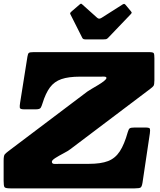

<svg xmlns="http://www.w3.org/2000/svg" viewBox="-75 -1037 880 1057"><path d="M378 -828.5Q380.5 -823.5 385 -821.8Q389.5 -820 399 -820H491.5Q502.5 -820 508.5 -821.2Q514.5 -822.5 520 -828.5L643.5 -957.5Q649.5 -964 650 -966.5Q650.5 -969 646 -974.5L617 -1009.5Q613 -1014 610 -1015.2Q607 -1016.5 600 -1012.5L484.5 -939Q476.5 -934 470.8 -934.2Q465 -934.5 459.5 -939.5L378.5 -1012Q373.5 -1016.5 371.2 -1016.8Q369 -1017 362.5 -1011.5L319.5 -974.5Q314.5 -970.5 312.2 -967Q310 -963.5 312 -959.5ZM-55 -41Q-55 -13.5 -50.2 -6.8Q-45.5 0 -18 0H667Q692.5 0 699.2 -4.8Q706 -9.5 709.5 -31L750 -303Q752.5 -321.5 750.2 -328.2Q748 -335 725 -335H667Q645.5 -335 639.2 -330.5Q633 -326 628.5 -310Q609.5 -242 584.5 -203.8Q559.5 -165.5 519.8 -150.2Q480 -135 415 -135H270Q244 -135 227.2 -134.5Q210.5 -134 210.5 -146.5Q210.5 -155 230.2 -167.5Q250 -180 274.5 -192.8Q299 -205.5 312 -215.5L751 -547Q764.5 -557 769.8 -563.8Q775 -570.5 775 -595V-716Q775 -738 771.5 -744Q768 -750 746 -750H110Q90 -750 84.2 -746Q78.5 -742 76 -725L35.5 -470Q32.5 -451.5 34.2 -443.2Q36 -435 60 -435H120Q143.5 -435 148.8 -443.2Q154 -451.5 159 -468Q176 -523.5 200 -555.8Q224 -588 263.2 -601.5Q302.5 -615 365 -615H471Q481 -615 496 -615.2Q511 -615.5 511 -608Q511 -601.5 497.8 -591Q484.5 -580.5 465.8 -569.2Q447 -558 430.2 -548.2Q413.5 -538.5 406 -533L-28 -205.5Q-42.5 -194.5 -48.8 -187.2Q-55 -180 -55 -153Z"/></svg>

Font: Besley Black
Style: Italic
Weight: 900
Italic angle: -13°
Designer: Owen Earl
Foundry: indestructible type*
Version: Version 2.001